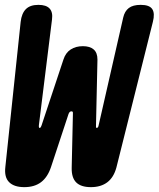

<svg xmlns="http://www.w3.org/2000/svg" viewBox="-20 -760 653 790"><path d="M2 -73 65 -670Q69 -705 86.5 -722.5Q104 -740 138 -740Q170 -740 184 -725Q198 -710 194 -680L140 -245Q139 -234 143 -233.5Q147 -233 151 -244L241 -515Q250 -543 271 -556.5Q292 -570 321 -570Q350 -570 365.5 -556.5Q381 -543 381 -515L375 -244Q374 -235 377 -234Q378 -233 379 -234Q384 -234 386 -245L487 -688Q493 -714 510 -727Q527 -740 559 -740Q595 -740 606.5 -722.5Q618 -705 609 -670L459 -71Q448 -30 421.5 -10Q395 10 354 10Q313 10 293.5 -9.5Q274 -29 275 -70L280 -291Q281 -298 278 -301Q276 -302 274 -302Q266 -302 262 -291L190 -73Q176 -31 149 -10.5Q122 10 80 10Q38 10 17.5 -10.5Q-3 -31 2 -73Z"/></svg>

Font: Maple Mono NL ExtraBold
Style: Italic
Weight: 800
Italic angle: -10°
Monospace: yes
Designer: subframe7536
Version: Version 7.000